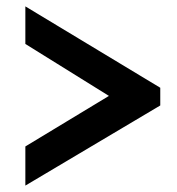

<svg xmlns="http://www.w3.org/2000/svg" viewBox="-20 -558 552 599"><path d="M480 -229 59.1 21V-101.1L319.8 -258.8L59.1 -420.9V-538.1L480 -284.2Z"/></svg>

Font: Rawline SemiBold
Style: Regular
Weight: 600
Designer: Matt McInerney, Pablo Impallari, Rodrigo Fuenzalida
Foundry: Matt McInerney, Pablo Impallari, Rodrigo Fuenzalida
Version: Version 4.020;PS 004.020;hotconv 1.0.88;makeotf.lib2.5.64775